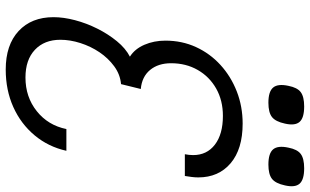

<svg xmlns="http://www.w3.org/2000/svg" viewBox="-226 -843 1083 671"><g transform="rotate(90 315.5 -507.5)"><path d="M223 14Q137 14 88.5 -31Q40 -76 40 -153Q40 -188 50.5 -228Q61 -268 80 -306Q99 -344 124 -374.5Q149 -405 178 -420Q151 -437 136.5 -470.5Q122 -504 122 -544Q122 -602 144.5 -651Q167 -700 207 -736.5Q247 -773 299.5 -793.5Q352 -814 412 -814Q501 -814 550.5 -772Q600 -730 600 -659Q600 -648 598.5 -636Q597 -624 595 -612H519Q522 -627 522 -641Q522 -689 485.5 -717Q449 -745 385 -745Q331 -745 289.5 -721.5Q248 -698 224.5 -657Q201 -616 201 -564Q201 -519 224.5 -490.5Q248 -462 291 -458L274 -389Q240 -386 211.5 -365Q183 -344 162.5 -313.5Q142 -283 130.5 -247Q119 -211 119 -177Q119 -121 154 -88Q189 -55 251 -55Q319 -55 368.5 -94.5Q418 -134 431 -198H507Q493 -135 453 -87Q413 -39 354 -12.5Q295 14 223 14ZM555 -904Q516 -904 502 -920.5Q488 -937 496 -974Q502 -1005 518 -1017Q534 -1029 568 -1029Q608 -1029 622 -1013Q636 -997 628 -962Q621 -929 605 -916.5Q589 -904 555 -904ZM339 -904Q300 -904 286 -920.5Q272 -937 280 -974Q286 -1005 302 -1017Q318 -1029 352 -1029Q392 -1029 406 -1013Q420 -997 412 -962Q405 -929 389 -916.5Q373 -904 339 -904Z"/></g></svg>

Font: Victor Mono
Style: Italic
Weight: 400
Italic angle: -12°
Monospace: yes
Designer: Rune Bjørnerås
Version: Version 1.561;gftools[0.9.30]